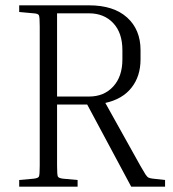

<svg xmlns="http://www.w3.org/2000/svg" viewBox="-20 -700 648 720"><path d="M52 -655V-680H314Q406 -680 456.5 -634.5Q507 -589 507 -512V-477Q507 -414 473 -371Q439 -328 375 -314L506 -79Q519 -56 525.5 -46Q532 -36 538 -33.5Q544 -31 554 -30L599 -25V0H472L307 -308H194V-79Q194 -44 197 -38Q200 -32 216 -30L271 -25V0H52V-25L107 -30Q123 -32 126 -38Q129 -44 129 -79V-601Q129 -636 126 -642.5Q123 -649 107 -650ZM314 -650H194V-338H314Q370 -338 404.5 -375.5Q439 -413 439 -477V-512Q439 -577 404.5 -613.5Q370 -650 314 -650Z"/></svg>

Font: Inria Serif Light
Style: Regular
Weight: 300
Designer: Black Foundry Team
Foundry: Black Foundry
Version: Version 1.000; ttfautohint (v1.8.3)